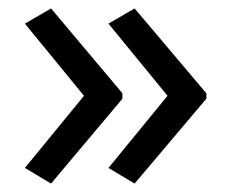

<svg xmlns="http://www.w3.org/2000/svg" viewBox="-20 -491 549 455"><path d="M469 -257 299 -56 237 -93 377 -264 237 -435 299 -471 469 -270ZM270 -257 101 -56 39 -93 179 -264 39 -435 101 -471 270 -270Z"/></svg>

Font: Noto Sans Lao UI
Style: Regular
Weight: 400
Designer: Monotype Design Team
Foundry: Monotype Imaging Inc.
Version: Version 2.000